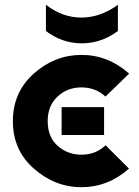

<svg xmlns="http://www.w3.org/2000/svg" viewBox="-20 -778 583 808"><path d="M239.3 -327.1H418V-210H239.3Q239.3 -210 239.3 -327.1ZM322.8 9.8Q210.9 9.8 122.1 -68.8Q34.2 -146 34.2 -268.6Q34.2 -390.1 122.6 -468.8Q210.9 -546.9 322.8 -546.9Q434.6 -546.9 523.4 -468.3L423.8 -371.6Q382.3 -410.2 322.8 -410.2Q262.2 -410.2 221.2 -370.6Q180.7 -332 180.7 -268.6Q180.7 -202.6 221.2 -165.5Q263.7 -127 322.8 -127Q382.8 -127 424.3 -166.5L522.9 -68.4Q434.1 9.8 322.8 9.8ZM173.3 -757.8Q242.7 -704.1 322.3 -704.1Q402.3 -704.1 476.1 -757.8V-647.5Q406.7 -595.7 324 -595.7Q241.2 -595.7 173.3 -647.5Z"/></svg>

Font: Newest Shape
Style: Bold
Weight: 700
Designer: Wojciech Kalinowski "wmk69" (wmk69@o2.pl)
Foundry: Wojciech Kalinowski "wmk69" (wmk69@o2.pl)
Version: Version 1.0.0; 2022-02-24